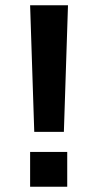

<svg xmlns="http://www.w3.org/2000/svg" viewBox="-20 -708 373 728"><path d="M222.2 -208H109.9L94.2 -688H237.8ZM94.2 0V-131.8H234.9V0Z"/></svg>

Font: TypoPRO Liberation Sans
Style: Bold
Weight: 700
Designer: Steve Matteson
Foundry: Ascender Corporation
Version: Version 2.00.1